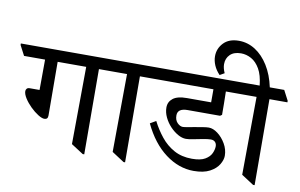

<svg xmlns="http://www.w3.org/2000/svg" viewBox="-116 -1048 1925 1232"><g transform="rotate(10 847.0 -432.5)"><path d="M611 -545H494L496 10H486L407 -41L411 -545H225L227 -195Q227 -170 204 -170Q188 -170 162.5 -186Q137 -202 112 -226.5Q87 -251 70 -277.5Q53 -304 53 -324Q53 -333 59 -340Q65 -347 78 -347H142L143 -545H6L-28 -610V-620H577L611 -555Z M878 -545H761L763 15H753L673 -37L677 -545H589L555 -610V-620H844L878 -555Z M1205 -7Q1108 -7 1021 -72Q934 -137 876 -259L914 -281Q941 -228 977.5 -182.5Q1014 -137 1064 -109.5Q1114 -82 1181 -82Q1237 -82 1266.5 -99.5Q1296 -117 1307 -141.5Q1318 -166 1318 -187Q1318 -204 1308 -214.5Q1298 -225 1280 -225Q1261 -225 1229.5 -219Q1198 -213 1168 -207Q1138 -201 1121 -201Q1096 -201 1068.5 -216.5Q1041 -232 1017 -257.5Q993 -283 978 -314.5Q963 -346 963 -378Q963 -415 992 -437.5Q1021 -460 1082 -460H1240V-545H856L822 -610V-620H1421L1455 -555V-545H1321Q1322 -508 1322.5 -467Q1323 -426 1323 -393L1311 -385H1100Q1035 -385 1035 -339Q1035 -308 1052.5 -290.5Q1070 -273 1088 -273Q1097 -273 1118 -277Q1139 -281 1165 -285.5Q1191 -290 1215 -294Q1239 -298 1254 -298Q1282 -298 1312.5 -275Q1343 -252 1364.5 -215Q1386 -178 1386 -137Q1386 -111 1368 -80.5Q1350 -50 1310 -28.5Q1270 -7 1205 -7Z M1607 15H1597L1517 -37L1521 -545H1433L1399 -610V-620H1528Q1521 -687 1498 -727Q1475 -767 1442.5 -785Q1410 -803 1375 -803Q1329 -803 1304 -778.5Q1279 -754 1279 -716Q1279 -690 1293 -659L1263 -642Q1238 -668 1225.5 -697.5Q1213 -727 1213 -756Q1213 -806 1248 -843Q1283 -880 1348 -880Q1405 -880 1454.5 -848.5Q1504 -817 1540.5 -758.5Q1577 -700 1594 -620H1688L1722 -555V-545H1605Z"/></g></svg>

Font: Tiro Devanagari Sanskrit
Style: Regular
Weight: 400
Designer: Devanagari: John Hudson & Fiona Ross. Latin: John Hudson.
Foundry: Tiro Typeworks Ltd.
Version: Version 1.52